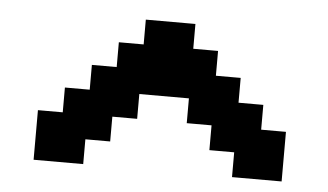

<svg xmlns="http://www.w3.org/2000/svg" viewBox="-37 -1054 823 482"><g transform="rotate(5 375.0 -812.5)"><path d="M62.5 -625V-750H125V-812.5H187.5V-875H250V-937.5H312.5V-1000H437.5V-937.5H500V-875H562.5V-812.5H625V-750H687.5V-625H562.5V-687.5H500V-750H437.5V-812.5H312.5V-750H250V-687.5H187.5V-625Z"/></g></svg>

Font: Better VCR
Style: Regular
Weight: 400
Designer: artdzyk
Foundry: https://fontstruct.com
Version: Version 1.0